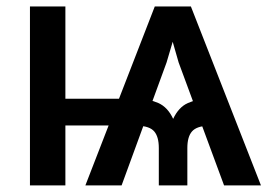

<svg xmlns="http://www.w3.org/2000/svg" viewBox="-20 -562 832 582"><path d="M659.2 0 521.5 -372.6 472.7 -542.5H558.6L771 0ZM70.8 0V-542.5H178.2V0ZM127.9 -181.6V-262.7H384.3V-181.6ZM461.4 0V-113.3Q461.4 -147.5 447.5 -163.6Q433.6 -179.7 399.4 -180.7V-262.2Q431.2 -262.2 459.7 -249.8Q488.3 -237.3 504.9 -201.7Q521.5 -237.3 549.8 -249.8Q578.1 -262.2 610.4 -262.2V-180.7Q576.2 -179.7 562 -163.6Q547.9 -147.5 547.9 -113.3V0ZM238.8 0 449.2 -542.5H535.2L484.9 -372.6L348.6 0Z"/></svg>

Font: Inter 16pt Medium
Style: Regular
Weight: 500
Version: Version 4.001;git-66647c0bb